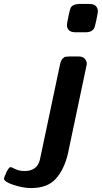

<svg xmlns="http://www.w3.org/2000/svg" viewBox="-123 -743 514 969"><path d="M-103 158.2Q-103 153.3 -90.6 126.7Q-78.1 100.1 -68.8 100.1Q-66.9 100.1 -46.4 110.1Q-25.9 120.1 1 120.1Q64 120.1 78.1 64L180.2 -418.9Q184.1 -438 193.1 -447Q202.1 -456.1 207 -456.5Q211.9 -457 227.1 -458H273.9Q294.9 -458 304.9 -446.5Q314.9 -435.1 314.9 -421.9Q314.9 -418.9 314.5 -416.5Q314 -414.1 313 -410.6Q312 -407.2 312 -404.8L219.2 35.2Q200.2 113.3 158.2 159.7Q116.2 206.1 34.2 206.1Q-6.8 206.1 -54.9 190.2Q-103 174.3 -103 158.2ZM214.8 -617.2Q214.8 -624 222.4 -660.4Q230 -696.8 233.9 -704.1Q243.7 -721.2 274.9 -723.1H326.2Q353 -723.1 362.1 -711.2Q371.1 -699.2 371.1 -687Q371.1 -680.2 363.5 -642.6Q356 -605 350.1 -597.2Q337.9 -580.1 311 -580.1H258.8Q214.8 -580.1 214.8 -617.2Z"/></svg>

Font: CMU Sans Serif
Style: BoldOblique
Weight: 700
Italic angle: -12°
Version: Version 0.7.0